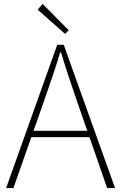

<svg xmlns="http://www.w3.org/2000/svg" viewBox="-20 -953 614 973"><path d="M270 -726H303L563 0H523L372 -435Q322 -578 289 -688H285Q258 -596 201 -435L48 0H11ZM123 -290H447V-258H123ZM171 -904 196 -933 328 -800 310 -781Z"/></svg>

Font: Merged Yaku Han JP Thin
Style: Regular
Weight: 250
Designer: Ryoko NISHIZUKA 西塚涼子 (kana, bopomofo & ideographs); Paul D. Hunt (Latin, Greek & Cyrillic); Sandoll Communications 산돌커뮤니
Foundry: Adobe
Version: Version 2.004